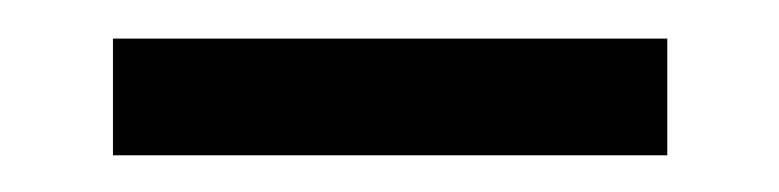

<svg xmlns="http://www.w3.org/2000/svg" viewBox="-20 -764 414 102"><path d="M334.5 -743.5V-681.5H40V-743.5Z"/></svg>

Font: Hepta Slab ExtraLight
Style: Regular
Weight: 400
Version: Version 1.102